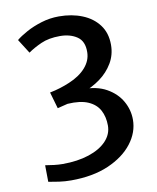

<svg xmlns="http://www.w3.org/2000/svg" viewBox="-85 -818 732 894"><g transform="rotate(-10 281.0 -371.0)"><path d="M72.5 -2 71.5 -80.5Q92 -77 113.2 -74.5Q134.5 -72 153.5 -72Q224 -72 277.8 -89.8Q331.5 -107.5 361.5 -139.2Q391.5 -171 391.5 -212Q391.5 -253.5 374.8 -284.8Q358 -316 321 -332Q284 -348 224 -344L175.5 -332L153 -410Q178.5 -415 202.5 -422.5Q226.5 -430 247.5 -439Q298 -460 326.8 -492.8Q355.5 -525.5 356 -565Q357 -617 324.2 -639Q291.5 -661 243.5 -661Q190.5 -661 153.8 -644.5Q117 -628 91 -609.5L48.5 -676.5Q67 -692 98.8 -709.5Q130.5 -727 171 -739.5Q211.5 -752 254.5 -752Q315.5 -752 364.5 -732.2Q413.5 -712.5 442.2 -674.2Q471 -636 471 -580Q471 -532.5 448 -493.8Q425 -455 387 -427.2Q349 -399.5 304.5 -384.5V-399Q372 -400 418 -374Q464 -348 487.5 -306.8Q511 -265.5 511 -219Q511 -159 470.8 -106.8Q430.5 -54.5 356.2 -22.2Q282 10 179 10Q150 10 123.2 6.2Q96.5 2.5 72.5 -2Z"/></g></svg>

Font: Tracken
Style: Regular
Weight: 400
Designer: Eben Sorkin
Foundry: Eben Sorkin
Version: Version 2.001